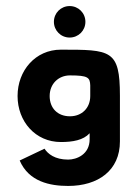

<svg xmlns="http://www.w3.org/2000/svg" viewBox="-20 -461 453 634"><path d="M376 -145C376 -297 346 -297 181 -297C97 -297 38 -228 38 -144C38 -60 97 8 181 8C220 8 255 2 276 -21V-1C276 49 233 66 205 66C161 66 138 47 127 30L45 69C75 139 145 153 205 153C304 153 376 102 376 6ZM144 -144C144 -184 173 -212 211 -212C271 -212 277 -205 278 -179V-144C278 -104 250 -77 211 -77C170 -77 144 -104 144 -144ZM210 -441C181 -441 158 -418 158 -389C158 -360 181 -337 210 -337C239 -337 262 -360 262 -389C262 -418 239 -441 210 -441Z"/></svg>

Font: Hussar Tani
Style: Bold
Weight: 700
Foundry: Cannot Into Space Fonts
Version: Version 0.92